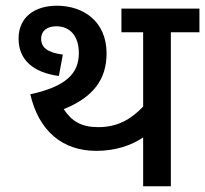

<svg xmlns="http://www.w3.org/2000/svg" viewBox="-20 -652 718 672"><path d="M578 -539H678V-622H405V-539H481V-279C439 -235 392 -207 324 -207C264 -207 231 -228 203 -270C305 -311 353 -373 353 -465C353 -578 271 -632 179 -632C104 -632 45 -594 45 -517C45 -441 98 -398 186 -386L200 -461C145 -468 124 -486 124 -517C124 -544 145 -560 177 -560C225 -560 256 -526 256 -466C256 -395 211 -349 86 -322C116 -193 199 -124 317 -124C386 -124 441 -144 481 -171V0H578Z"/></svg>

Font: Noto Sans Devanagari UI Medium
Style: Regular
Weight: 500
Designer: Jelle Bosma - Monotype Design Team
Foundry: Monotype Imaging Inc.
Version: Version 2.004